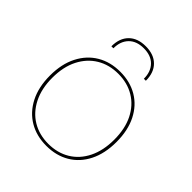

<svg xmlns="http://www.w3.org/2000/svg" viewBox="-192 -816 953 953"><g transform="rotate(45 284.5 -339.5)"><path d="M285 -510Q354 -510 406.5 -479Q459 -448 488.5 -389.5Q518 -331 518 -250Q518 -169 488.5 -110.5Q459 -52 406.5 -21Q354 10 285 10Q216 10 163.5 -21Q111 -52 81 -110.5Q51 -169 51 -250Q51 -331 81 -389.5Q111 -448 163.5 -479Q216 -510 285 -510ZM285 -496Q221 -496 172 -466.5Q123 -437 95 -382Q67 -327 67 -250Q67 -174 95 -118.5Q123 -63 172 -33.5Q221 -4 285 -4Q349 -4 398 -33.5Q447 -63 474.5 -118.5Q502 -174 502 -250Q502 -327 474.5 -382Q447 -437 398 -466.5Q349 -496 285 -496ZM406 -568H392Q392 -617 364 -646Q336 -675 285 -675Q234 -675 206 -646Q178 -617 178 -568H164Q164 -625 196 -657Q228 -689 285 -689Q342 -689 374 -657Q406 -625 406 -568Z"/></g></svg>

Font: Work Sans Thin
Style: Regular
Weight: 250
Designer: Wei Huang
Foundry: Wei Huang
Version: Version 2.012